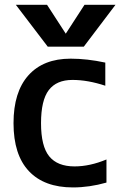

<svg xmlns="http://www.w3.org/2000/svg" viewBox="-20 -781 566 811"><path d="M278.3 -533.2Q347.7 -533.2 424.8 -516.6V-418.9Q350.6 -443.4 286.1 -443.4Q218.8 -443.4 186 -400.4Q153.3 -357.4 153.3 -260.7Q153.3 -163.1 188 -120.6Q222.7 -78.1 294.9 -78.1Q359.4 -78.1 429.7 -107.4V-9.8Q357.4 10.7 288.1 10.7Q167 10.7 102.1 -58.1Q37.1 -127 37.1 -260.7Q37.1 -392.6 100.1 -462.9Q163.1 -533.2 278.3 -533.2ZM257.8 -638.7 336.9 -760.7H467.8L334 -584H181.6L46.9 -760.7H178.7Z"/></svg>

Font: Gen Shin Gothic Medium
Style: Regular
Weight: 500
Designer: [Source Han Sans]
Ryoko NISHIZUKA  (kana & ideographs); Paul D. Hunt (Latin, Greek & Cyrillic); Wenlong ZHANG  (bopomofo
Version: Version 1.002.20150607